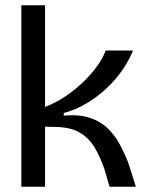

<svg xmlns="http://www.w3.org/2000/svg" viewBox="-20 -709 556 729"><path d="M61 0V-689H151V-303Q193 -319 231 -345Q269 -371 300 -401.5Q331 -432 352 -462.5Q373 -493 381 -517H485Q471 -482 446 -445Q421 -408 386 -375Q351 -342 309.5 -317Q268 -292 222 -280V-270Q280 -275 320 -262Q360 -249 387.5 -223Q415 -197 433.5 -163Q452 -129 467 -91L496 0H396L377 -65Q361 -113 339 -149.5Q317 -186 281 -206.5Q245 -227 187 -227L151 -228V0Z"/></svg>

Font: Bricolage Grotesque 60pt
Style: Regular
Weight: 400
Version: Version 1.001;gftools[0.9.33.dev8+g029e19f]